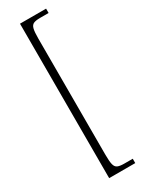

<svg xmlns="http://www.w3.org/2000/svg" viewBox="-232 -794 727 956"><g transform="rotate(-30 132.0 -316.0)"><path d="M83 128V-760H233V-735H184Q160 -735 147 -729.5Q134 -724 129.5 -706Q125 -688 125 -651V19Q125 56 129.5 74Q134 92 147 97.5Q160 103 184 103H233V128Z"/></g></svg>

Font: Noto Serif Myanmar Condensed ExtraLight
Style: Regular
Weight: 200
Width: 3
Designer: Ben Mitchell and the Monotype Design Team
Foundry: Monotype Imaging Inc.
Version: Version 2.106; ttfautohint (v1.8.4.7-5d5b)